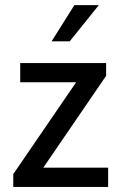

<svg xmlns="http://www.w3.org/2000/svg" viewBox="-20 -736 471 756"><path d="M279.8 -412.1H59.6V-487.8H397.9V-437.5L150.4 -75.7H405.8V0H32.2V-50.3ZM183.1 -573.2 272.9 -715.8H369.1L254.4 -573.2Z"/></svg>

Font: Varta SemiBold
Style: Regular
Weight: 600
Designer: Joana Correia, Viktoriya Grabowska, Eben Sorkin
Foundry: Sorkin Type
Version: Version 1.003; ttfautohint (v1.3) -l 8 -r 24 -G 200 -x 12 -H